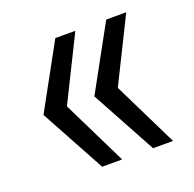

<svg xmlns="http://www.w3.org/2000/svg" viewBox="-89 -615 636 631"><g transform="rotate(-20 229.0 -300.0)"><path d="M166 -75 43 -301 166 -525H236L125 -301L236 -75ZM344 -75 221 -301 344 -525H414L303 -301L414 -75Z"/></g></svg>

Font: Mona Sans
Style: Regular
Weight: 400
Designer: Deni Anggara
Foundry: GitHub
Version: Version 2.000;Glyphs 3.2.3 (3260)